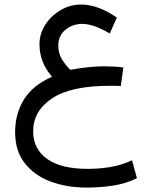

<svg xmlns="http://www.w3.org/2000/svg" viewBox="-20 -513 678 862"><path d="M472.7 -362.8Q399.4 -405.8 349.1 -405.8Q306.2 -405.8 273.9 -379.4Q241.7 -353 241.7 -307.6Q241.7 -272.5 259.5 -244.6Q277.3 -216.8 295.4 -199.7Q383.8 -215.3 445.3 -215.3Q468.3 -215.3 490.2 -214.1Q512.2 -212.9 533.7 -210.4L522.5 -127Q506.3 -127.9 494.1 -127.9Q481.9 -127.9 474.1 -127.9Q298.8 -127.9 213.9 -71.5Q128.9 -15.1 128.9 76.7Q128.9 156.2 191.7 200.7Q254.4 245.1 374 245.1Q424.8 245.1 474.6 237.1Q524.4 229 572.8 206.5L594.7 287.1Q546.4 311 488.8 320.1Q431.2 329.1 368.7 329.1Q279.3 329.1 206.5 301.8Q133.8 274.4 90.8 219.2Q47.9 164.1 47.9 80.1Q47.9 -2 87.2 -65.9Q126.5 -129.9 213.4 -168.5Q184.1 -202.6 170.7 -239Q157.2 -275.4 157.2 -314Q157.2 -361.3 183.3 -401.9Q209.5 -442.4 252.2 -467.5Q294.9 -492.7 344.2 -492.7Q419.4 -492.7 504.9 -434.1Z"/></svg>

Font: Vazir FD-WOL
Style: Regular-FD-WOL
Weight: 400
Designer: Saber Rastikerdar
Foundry: Saber Rastikerdar
Version: Version 30.1.0